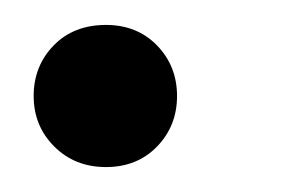

<svg xmlns="http://www.w3.org/2000/svg" viewBox="-20 -129 239 154"><path d="M65 5Q40 5 23.5 -11.5Q7 -28 7 -52Q7 -76 23 -92.5Q39 -109 65 -109Q90 -109 106 -92.5Q122 -76 122 -52Q122 -28 106 -11.5Q90 5 65 5Z"/></svg>

Font: DM Sans 18pt
Style: Italic
Weight: 400
Italic angle: -10°
Designer: Colophon Foundry, Jonny Pinhorn
Foundry: Colophon Foundry
Version: Version 4.004;gftools[0.9.30]